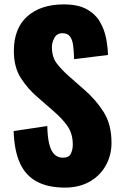

<svg xmlns="http://www.w3.org/2000/svg" viewBox="-20 -841 554 873"><path d="M275 12Q199 12 148 -15Q97 -42 71 -98.5Q45 -155 42 -245L195 -268Q196 -216 204.5 -184Q213 -152 228.5 -138Q244 -124 266 -124Q294 -124 302.5 -143Q311 -162 311 -183Q311 -233 287 -267.5Q263 -302 222 -337L152 -398Q106 -437 74.5 -486.5Q43 -536 43 -609Q43 -712 104 -766.5Q165 -821 270 -821Q335 -821 374.5 -799Q414 -777 434.5 -741.5Q455 -706 462.5 -666.5Q470 -627 471 -591L317 -572Q316 -608 312.5 -634.5Q309 -661 298 -675.5Q287 -690 264 -690Q239 -690 227.5 -669Q216 -648 216 -627Q216 -582 237.5 -553.5Q259 -525 294 -494L361 -435Q414 -390 450.5 -333Q487 -276 487 -192Q487 -135 461 -88.5Q435 -42 387.5 -15Q340 12 275 12Z"/></svg>

Font: Oswald
Style: Bold
Weight: 700
Designer: Vernon Adams
Foundry: Vernon Adams
Version: Version 4.103;gftools[0.9.33.dev8+g029e19f]